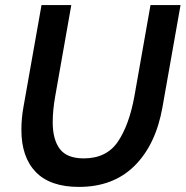

<svg xmlns="http://www.w3.org/2000/svg" viewBox="-20 -720 729 754"><path d="M64 -210Q64 -255 72 -299L143 -700H260L197 -343Q187 -287 187 -240Q187 -172 215 -135Q243 -98 309 -98Q398 -98 442.5 -163Q487 -228 508 -343L571 -700H689L618 -299Q592 -152 508.5 -69Q425 14 290 14Q177 14 120.5 -44.5Q64 -103 64 -210Z"/></svg>

Font: Cabin SemiBold
Style: Italic
Weight: 600
Italic angle: -7°
Designer: Pablo Impallari
Foundry: Pablo Impallari. http://www.impallari.com Igino Marini. http://www.ikern.com
Version: Version 2.200